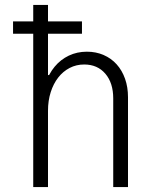

<svg xmlns="http://www.w3.org/2000/svg" viewBox="-20 -760 640 780"><path d="M115 0H175V-310Q175 -351 186 -385.5Q197 -420 216.5 -445Q236 -470 263 -484Q290 -498 322 -498Q376 -498 408 -460.5Q440 -423 440 -360V0H500V-365Q500 -406 488 -440Q476 -474 454 -498.5Q432 -523 401 -536.5Q370 -550 333 -550Q293 -550 259.5 -534Q226 -518 202 -489Q178 -460 164.5 -419.5Q151 -379 151 -330L183 -455H175V-740H115ZM33 -623H313V-673H33Z"/></svg>

Font: CommitMonoV142 ExtLt
Style: Regular
Weight: 200
Monospace: yes
Designer: Eigil Nikolajsen
Foundry: Eigil Nikolajsen
Version: Version 1.142